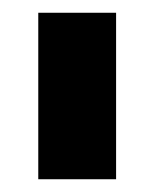

<svg xmlns="http://www.w3.org/2000/svg" viewBox="-20 -701 242 301"><path d="M162 -420H40V-681H162Z"/></svg>

Font: Hind Jalandhar
Style: Bold
Weight: 700
Designer: Namrata Goyal
Foundry: Indian Type Foundry
Version: Version 0.702;PS 1.0;hotconv 1.0.81;makeotf.lib2.5.63406